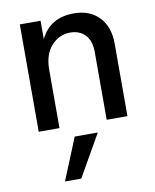

<svg xmlns="http://www.w3.org/2000/svg" viewBox="-85 -579 721 893"><g transform="rotate(-10 275.5 -132.5)"><path d="M488 0H390V-320Q390 -373 363.5 -401Q337 -429 293 -429Q241 -429 204 -388.5Q167 -348 167 -275V0H69V-507H167V-420Q212 -514 325 -514Q400 -514 444 -468Q488 -422 488 -343ZM226 249H149L230 51H339Z"/></g></svg>

Font: Hind Vadodara Medium
Style: Regular
Weight: 500
Designer: Hitesh Malaviya
Foundry: Indian Type Foundry
Version: Version 1.001;PS 1.0;hotconv 1.0.86;makeotf.lib2.5.63406; tt